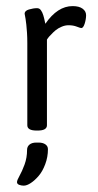

<svg xmlns="http://www.w3.org/2000/svg" viewBox="-20 -420 317 620"><path d="M98.3 1.6Q68.2 1.6 68.2 -15.5V-281Q68.2 -298.5 67.2 -314.1Q66.2 -329.8 65 -340.3Q63.8 -350.8 62.6 -358.7Q61.4 -366.6 60.4 -371Q59.5 -375.3 59.5 -375.7Q59.5 -385.3 73.5 -389.4Q87.6 -393.6 99.9 -393.6Q103.4 -393.6 106.6 -392Q109.8 -390.4 112.2 -386.8Q114.5 -383.3 116.3 -379.9Q118.1 -376.5 119.7 -371Q121.3 -365.4 122.3 -361.7Q123.3 -357.9 124.5 -352Q125.6 -346 126.4 -343.2Q165.7 -400.3 214.4 -400.3Q235.4 -400.3 246.7 -392Q258 -383.7 258 -371Q258 -358.3 253.5 -343.8Q248.9 -329.4 242.6 -329.4Q239.8 -329.4 228.1 -333.9Q216.4 -338.5 201.3 -338.5Q190.2 -338.5 179 -333.7Q167.7 -329 159.5 -322.2Q151.4 -315.5 145.1 -308.4Q137.9 -301.6 134.8 -296.9L131.6 -292.1V-15.5Q131.6 1.6 101.5 1.6ZM56.7 179.5Q48.8 179.5 41.8 176.8Q34.9 174 34.9 168.1Q34.9 162.1 43 147.8Q51.1 133.6 59.3 111.4Q67.4 89.2 67.4 64.2Q67.4 53.5 75.1 47Q82.8 40.4 97.5 40.4H104.6Q118.5 40.4 126.6 46.2Q134.8 51.9 134.8 61.8Q134.8 87.2 126 110.4Q117.3 133.6 104.8 148Q92.4 162.5 79.5 171Q66.6 179.5 56.7 179.5Z"/></svg>

Font: Jaldi
Style: Regular
Weight: 400
Designer: Pablo Cosgaya and Nicolas Silva
Foundry: Omnibus-Type
Version: Version 1.001;PS 001.001;hotconv 1.0.70;makeotf.lib2.5.58329